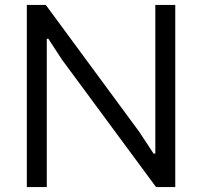

<svg xmlns="http://www.w3.org/2000/svg" viewBox="-20 -760 820 780"><path d="M89 -740H166L546 -224L604 -136H611V-740H692V0H614L233 -516L176 -603L170 -602V0H89Z"/></svg>

Font: Encode Sans Normal
Style: Regular
Weight: 400
Designer: Pablo Impallari, Andres Torresi
Foundry: Pablo Impallari, Andres Torresi
Version: Version 1.000; ttfautohint (v1.00) -l 8 -r 50 -G 200 -x 14 -